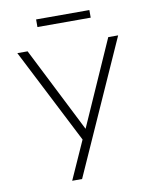

<svg xmlns="http://www.w3.org/2000/svg" viewBox="-93 -925 796 994"><g transform="rotate(-10 305.0 -427.5)"><path d="M295 -201 40 -700H94L320 -253L518 -700H570L257 0H205ZM166 -855H446V-815H166Z"/></g></svg>

Font: Retni Sans Light
Style: Regular
Weight: 300
Designer: Vitaly Kuzmin
Foundry: ParaType Ltd.
Version: Version 1.00;March 2, 2019;FontCreator 11.5.0.2425 64-bit; t